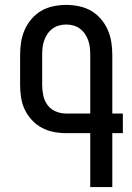

<svg xmlns="http://www.w3.org/2000/svg" viewBox="-20 -763 540 783"><path d="M348 0V-220H250Q224 -220 198.5 -225Q173 -230 150.5 -242Q128 -254 110 -273.5Q92 -293 81 -316Q70 -339 66 -365Q62 -391 62 -416V-539Q62 -565 66 -591Q70 -617 80.5 -641Q91 -665 108.5 -685.5Q126 -706 148.5 -719Q171 -732 197.5 -737.5Q224 -743 250 -743Q276 -743 302.5 -737.5Q329 -732 351.5 -719Q374 -706 391.5 -685.5Q409 -665 419.5 -641Q430 -617 434 -591Q438 -565 438 -539V-300H481V-220H438V0ZM250 -300H348V-539Q348 -554 346.5 -568.5Q345 -583 340 -597.5Q335 -612 326.5 -624.5Q318 -637 306 -646Q294 -655 279.5 -659Q265 -663 250 -663Q235 -663 220.5 -659Q206 -655 194 -646Q182 -637 173.5 -624.5Q165 -612 160 -597.5Q155 -583 153.5 -568.5Q152 -554 152 -539V-416Q152 -395 156.5 -373.5Q161 -352 174 -334.5Q187 -317 207.5 -308.5Q228 -300 250 -300Z"/></svg>

Font: Iosevka Fixed Medium
Style: Regular
Weight: 500
Monospace: yes
Designer: Belleve Invis
Foundry: Belleve Invis
Version: Version 32.3.0